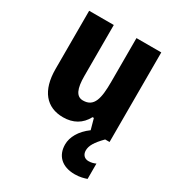

<svg xmlns="http://www.w3.org/2000/svg" viewBox="-187 -664 935 1019"><g transform="rotate(30 280.5 -154.0)"><path d="M414 102C414 72 431 44 474 0H501V-549H349V-281C349 -179 336 -120 268 -120C227 -120 210 -159 210 -237V-549H59V-192C59 -60 119 10 221 10C282 10 329 -16 357 -69H365L383 -4C330 35 303 83 303 129C303 197 347 241 426 241C457 241 481 234 498 228V134C488 139 473 144 454 144C430 144 414 127 414 102Z"/></g></svg>

Font: Noto Sans Malayalam Condensed ExtraBold
Style: Regular
Weight: 800
Width: 3
Designer: Jelle Bosma - Monotype Design Team
Foundry: Monotype Imaging Inc.
Version: Version 2.104